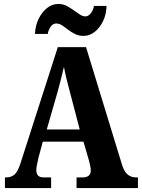

<svg xmlns="http://www.w3.org/2000/svg" viewBox="-20 -953 719 973"><path d="M5 0V-54H13Q36 -54 53 -68Q70 -82 84 -126L273 -714H416L599 -116Q610 -82 627.5 -68Q645 -54 669 -54H679V0H368V-54H402Q417 -54 428.5 -62Q440 -70 440 -89Q440 -101 436.5 -115.5Q433 -130 431 -139L403 -235H197L175 -154Q173 -142 168.5 -123.5Q164 -105 164 -91Q164 -54 200 -54H239V0ZM217 -297H384L335 -484Q326 -517 318 -549.5Q310 -582 304 -614Q297 -583 288.5 -550.5Q280 -518 272 -488ZM403 -771Q380 -771 360.5 -780.5Q341 -790 325 -802.5Q309 -815 294.5 -824.5Q280 -834 265 -834Q248 -834 236.5 -817.5Q225 -801 222 -781H157Q159 -823 175.5 -857Q192 -891 218 -912Q244 -933 276 -933Q299 -933 318 -923Q337 -913 353.5 -901Q370 -889 384.5 -879.5Q399 -870 413 -870Q428 -870 440.5 -886Q453 -902 456 -923H520Q519 -881 502.5 -846.5Q486 -812 460 -791.5Q434 -771 403 -771Z"/></svg>

Font: Noto Serif Tamil Condensed ExtraBold
Style: Regular
Weight: 800
Width: 3
Designer: Indian Type Foundry, Tom Grace, and the Monotype Design Team
Foundry: Monotype Imaging Inc.
Version: Version 2.004; ttfautohint (v1.8.4.7-5d5b)